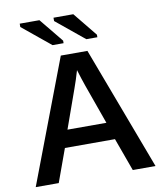

<svg xmlns="http://www.w3.org/2000/svg" viewBox="-96 -977 896 1055"><g transform="rotate(-10 352.0 -450.0)"><path d="M212.4 -184.1 145.5 0H17.1L278.3 -688H426.8L685.5 0H558.6L491.7 -184.1ZM352.1 -593.8Q346.2 -571.8 336.4 -542.5Q326.7 -513.2 320.8 -497.1L243.7 -280.8H460.9L382.3 -501Q375.5 -520 367.7 -544.2Q359.9 -568.4 352.1 -593.8ZM432.1 -752.4 274.9 -881.3V-899.9H385.3L493.7 -766.6V-752.4ZM243.7 -752.4 86.4 -881.3V-899.9H196.3L305.2 -766.6V-752.4Z"/></g></svg>

Font: Arimo SemiBold
Style: Regular
Weight: 600
Designer: Steve Matteson
Foundry: Monotype Imaging Inc.
Version: Version 1.33